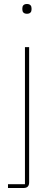

<svg xmlns="http://www.w3.org/2000/svg" viewBox="-20 -742 271 962"><path d="M105 181H20V200H97C117 200 126 191 126 171V-506H105ZM115 -673C132 -673 138 -683 138 -694V-701C138 -712 132 -722 115 -722C98 -722 92 -712 92 -701V-694C92 -683 98 -673 115 -673Z"/></svg>

Font: IBM Plex Sans Thai Looped Thin
Style: Regular
Weight: 100
Designer: Mike Abbink, Paul van der Laan, Pieter van Rosmalen, Ben Mitchell, Mark Frömberg
Foundry: Bold Monday
Version: Version 1.1